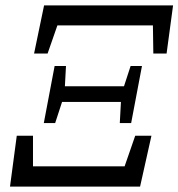

<svg xmlns="http://www.w3.org/2000/svg" viewBox="-20 -690 660 710"><path d="M17 0H498L540 -188H480L428 -38L479 -75H39L102 -38V-188H42L17 0ZM142 -235H184L216 -333L219 -353L224 -446H182L142 -235ZM195 -313H448L459 -371H206L195 -313ZM423 -235H465L505 -446H463L431 -348L428 -328L423 -235ZM106 -492H156L203 -627L166 -596H573L545 -627L547 -492H596L620 -670H143L106 -492Z"/></svg>

Font: Source Serif Variable
Style: Italic
Weight: 389
Italic angle: -12°
Designer: Frank Grießhammer
Foundry: Adobe Systems Incorporated
Version: Version 3.001;hotconv 1.0.111;makeotfexe 2.5.65597